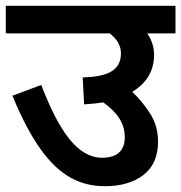

<svg xmlns="http://www.w3.org/2000/svg" viewBox="-20 -642 625 662"><path d="M0 -526.9H357.9C380.9 -509.8 397 -487.3 397 -458C397 -397.9 349.1 -377.4 265.1 -375L270 -282.2C293.5 -283.7 315.4 -285.6 335.9 -289.1C384.3 -254.4 410.2 -217.3 410.2 -168.9C410.2 -119.6 380.4 -98.1 332 -98.1C248 -98.1 184.6 -187.5 122.1 -349.1L22.9 -312C54.7 -234.4 87.4 -172.9 120.1 -127.4C185.5 -36.1 256.3 0 341.8 0C397 0 441.4 -13.2 475.1 -39.1C508.3 -64.9 524.9 -103.5 524.9 -153.8C524.9 -189.9 515.6 -222.2 497.6 -250.5C479.5 -278.8 459 -303.7 436 -325.2C486.3 -356 511.2 -398.4 511.2 -453.1C511.2 -479 503.4 -503.9 487.8 -526.9H585V-622.1H0Z"/></svg>

Font: Noto Reveo Sans
Style: Regular
Weight: 600
Designer: Monotype Design Team
Foundry: Monotype Imaging Inc.
Version: Version 2.007